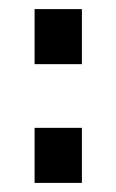

<svg xmlns="http://www.w3.org/2000/svg" viewBox="-20 -425 256 422"><path d="M160 -23H56V-144H160ZM160 -284H56V-405H160Z"/></svg>

Font: Gemunu Libre ExtraLight
Style: Bold
Weight: 700
Version: Version 1.100